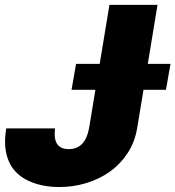

<svg xmlns="http://www.w3.org/2000/svg" viewBox="-21 -747 710 777"><path d="M4.3 -227.3H201.7Q191.1 -143.5 257.1 -143.5Q324.2 -143.5 339.5 -228.7L365.1 -383.5H268.5L286.9 -488.6H382.5L421.9 -727.3H616.5L577.1 -488.6H669L650.6 -383.5H559.7L534.1 -228.7Q524.5 -171.5 495.2 -127Q465.9 -82.4 423.1 -52Q380.3 -21.7 327.6 -5.9Q274.9 9.9 218.8 9.9Q149.5 9.9 95.5 -14.6Q68.5 -27 48.3 -46Q28.1 -65 16 -91.3Q3.9 -117.5 0.5 -151.5Q-2.8 -185.4 4.3 -227.3Z"/></svg>

Font: Inter P Black
Style: Italic
Weight: 900
Italic angle: -9.40001°
Designer: Rasmus Andersson
Foundry: rsms
Version: Version 3.018;git-588b23468